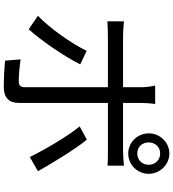

<svg xmlns="http://www.w3.org/2000/svg" viewBox="31 -922 937 1040"><g transform="rotate(90 500.0 -402.5)"><path d="M922 -739C922 -799 873 -851 812 -851C755 -851 708 -805 703 -749V-741V-739C703 -678 752 -628 812 -628C873 -628 922 -678 922 -739ZM752 -739C752 -774 776 -801 812 -801C847 -801 873 -774 873 -739C873 -703 847 -677 812 -677C776 -677 752 -703 752 -739ZM538 -36V-518H804C827 -518 855 -518 878 -516V-605C853 -602 818 -600 793 -600H538V-699C538 -721 541 -759 544 -774H444C448 -759 453 -722 453 -700V-600H183C151 -600 124 -602 96 -605V-515C123 -517 153 -518 183 -518H453V-70C453 -45 445 -35 418 -35C392 -35 345 -39 302 -45L309 39C349 43 409 46 451 46C511 46 538 17 538 -36ZM908 -139C868 -210 790 -340 737 -404L665 -365C718 -302 793 -173 831 -95L908 -139ZM329 -368 256 -403C217 -322 132 -201 66 -139L139 -89C195 -150 287 -282 329 -368ZM703 -740V-741V-742V-740Z"/></g></svg>

Font: Glow Sans SC Normal Book
Style: Regular
Weight: 500
Designer: Ryoko NISHIZUKA (kana, bopomofo & ideographs); Paul D. Hunt (Latin, Greek & Cyrillic); Sandoll Communications, Soo-young
Version: Version 0.93